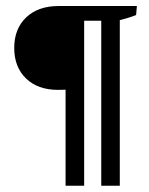

<svg xmlns="http://www.w3.org/2000/svg" viewBox="-20 -503 486 626"><path d="M168.9 -210Q103.5 -210 64.9 -247.1Q26.4 -284.2 26.4 -346.7Q26.4 -409.2 65.4 -446.3Q104.5 -483.4 171.4 -483.4H249.5V-215.8Q226.6 -212.9 207.3 -211.4Q188 -210 168.9 -210ZM310.1 102.5V-476.6H370.6V102.5ZM216.3 -435.5V-483.4H351.6V-435.5ZM193.8 102.5V-483.4H254.4V102.5ZM426.3 -483.4 423.8 -454.1Q410.6 -448.7 395.3 -444.1Q379.9 -439.5 361.3 -435.1L370.6 -471.2V-404.3H319.8V-483.4Z"/></svg>

Font: Markazi Text
Style: Regular
Weight: 400
Designer: Borna Izadpanah (Arabic designer), Fiona Ross (Arabic design director) and Florian Runge (Latin designer)
Foundry: Borna Izadpanah and Florian Runge
Version: Version 1.000